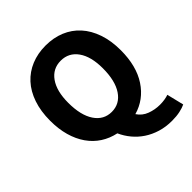

<svg xmlns="http://www.w3.org/2000/svg" viewBox="-227 -810 1138 1138"><g transform="rotate(-45 342.0 -241.0)"><path d="M342 -108Q409 -108 448 -166Q487 -224 487 -329Q487 -427 448 -482Q409 -537 342 -537Q275 -537 236 -482Q197 -427 197 -329Q197 -224 236 -166Q275 -108 342 -108ZM557 182Q505 182 461 168.5Q417 155 381.5 131.5Q346 108 319 75.5Q292 43 275 5Q223 -6 180.5 -33.5Q138 -61 108 -104Q78 -147 62 -203.5Q46 -260 46 -329Q46 -409 67.5 -471.5Q89 -534 128 -576.5Q167 -619 221.5 -641.5Q276 -664 342 -664Q408 -664 462.5 -641.5Q517 -619 556 -576Q595 -533 616.5 -470.5Q638 -408 638 -329Q638 -197 582 -112Q526 -27 431 0Q454 35 493 49.5Q532 64 574 64Q595 64 613.5 61Q632 58 646 53L672 160Q654 169 624.5 175.5Q595 182 557 182Z"/></g></svg>

Font: TypoPRO Source Sans Pro
Style: Bold
Weight: 700
Designer: Paul D. Hunt
Foundry: Adobe Systems Incorporated
Version: Version 2.020;PS 2.000;hotconv 1.0.86;makeotf.lib2.5.63406